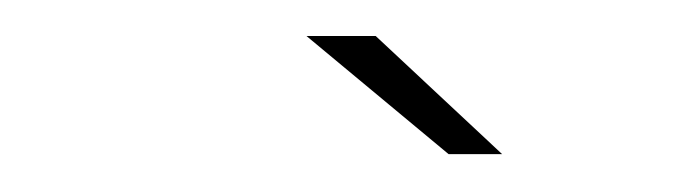

<svg xmlns="http://www.w3.org/2000/svg" viewBox="-20 -696 378 104"><path d="M223 -612.5 146 -676.5H183.5L252 -612.5Z"/></svg>

Font: Anybody ExtraExpanded ExtraLight
Style: Italic
Weight: 200
Width: 8
Italic angle: -10°
Designer: Tyler Finck
Foundry: Etcetera Type Company
Version: Version 1.010; ttfautohint (v1.8.3) -l 8 -r 50 -G 200 -x 14 